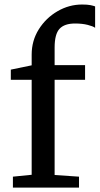

<svg xmlns="http://www.w3.org/2000/svg" viewBox="-20 -850 451 870"><path d="M123.5 -58V-488.5H29V-534.5L123.5 -554V-602.5Q123.5 -666 156 -717.5Q188.5 -769 240.8 -799.2Q293 -829.5 352 -829.5Q376 -829.5 389.5 -826.8Q403 -824 411 -821V-724Q402 -731 377.5 -737.2Q353 -743.5 320 -743.5Q272 -743.5 249.8 -719.5Q227.5 -695.5 227.5 -634.5V-555H365.5V-488.5H227.5V-57L338 -49.5V0H38.5V-49.5Z"/></svg>

Font: Merriweather
Style: Regular
Weight: 400
Designer: Eben Sorkin
Foundry: Eben Sorkin
Version: Version 2.100; ttfautohint (v1.7.19-72a1) -l 8 -r 50 -G 200 